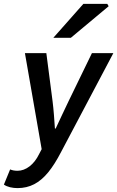

<svg xmlns="http://www.w3.org/2000/svg" viewBox="-68 -764 602 986"><path d="M22 202Q2 202 -16.5 197.5Q-35 193 -48 184L-16 106Q0 113 22 113Q54 113 83.5 90.5Q113 68 133 27L146 2L60 -491H170L202 -244Q206 -212 209 -174Q212 -136 214 -104H218Q234 -137 251 -174.5Q268 -212 284 -244L404 -491H514L246 16Q213 80 179.5 121Q146 162 107.5 182Q69 202 22 202ZM206 -570 360 -744H483L490 -732L296 -570Z"/></svg>

Font: Source Sans 3 SemiBold
Style: Italic
Weight: 600
Italic angle: -11°
Designer: Paul D. Hunt
Foundry: Adobe
Version: Version 3.046;hotconv 1.0.118;makeotfexe 2.5.65603